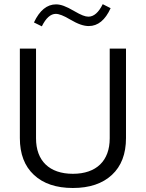

<svg xmlns="http://www.w3.org/2000/svg" viewBox="-20 -914 713 939"><path d="M184.6 -785.2C204.6 -825.7 227.5 -846.2 252.9 -846.2C268.6 -846.2 291.5 -837.4 321.8 -819.3C361.3 -795.9 389.2 -786.6 414.1 -786.6C459 -786.6 494.6 -815.9 521 -874L482.4 -893.6C462.4 -853 439 -832.5 412.6 -832.5C396.5 -832.5 377.4 -839.8 342.8 -859.9C302.2 -883.8 276.9 -892.6 253.9 -892.6C210 -892.6 173.8 -863.3 146 -804.2ZM516.6 -237.3C516.6 -127.9 451.7 -64 336.4 -64C221.2 -64 156.2 -127.9 156.2 -237.3V-676.3H77.1V-238.8C77.1 -161.1 100.1 -101.1 146 -58.6C191.4 -16.1 254.9 5.4 336.4 5.4C418 5.4 481.4 -16.1 527.3 -58.6C573.2 -101.1 596.2 -161.1 596.2 -238.8V-676.3H516.6Z"/></svg>

Font: Estedad Regular
Style: Regular
Weight: 400
Designer: Amin Abedi
Version: Version 7.3